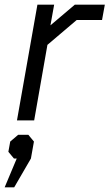

<svg xmlns="http://www.w3.org/2000/svg" viewBox="-42 -518 471 826"><path d="M119 -498H191L175 -409L280 -498H409L397 -432H288L162 -325L105 0H31ZM30 164H18L-6 135L2 91L36 62H80L104 91L91 164L19 288H-22Z"/></svg>

Font: Chakra Petch
Style: Italic
Weight: 400
Italic angle: -10°
Designer: Katatrad Aksorn Co.,Ltd.
Foundry: Cadson Demak Co.,Ltd.
Version: Version 1.000; ttfautohint (v1.6)